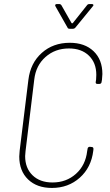

<svg xmlns="http://www.w3.org/2000/svg" viewBox="-20 -919 545 947"><path d="M75 -147Q75 -156 77 -176L120 -525Q130 -608 186 -658Q242 -708 324 -708Q398 -708 441.5 -666.5Q485 -625 485 -554Q485 -544 483 -526L481 -515Q481 -511 478 -508Q475 -505 470 -505H461Q451 -505 452 -514L454 -527Q455 -535 455 -550Q455 -609 418.5 -644.5Q382 -680 320 -680Q252 -680 204.5 -638Q157 -596 149 -527L106 -174Q104 -156 104 -149Q104 -90 140.5 -54.5Q177 -19 239 -19Q307 -19 354.5 -61.5Q402 -104 410 -174L412 -185Q412 -189 415 -192Q418 -195 423 -195L432 -194Q441 -194 441 -184L440 -175Q430 -93 373.5 -42.5Q317 8 236 8Q162 8 118.5 -34Q75 -76 75 -147ZM252 -892Q252 -899 261 -899H272Q279 -899 283 -893L333 -805Q334 -804 336 -804Q338 -804 339 -805L409 -893Q413 -899 421 -899H433Q439 -899 440.5 -895.5Q442 -892 437 -887L352 -783Q347 -777 339 -777H324Q315 -777 313 -783L254 -887Z"/></svg>

Font: Barlow Semi Condensed Thin
Style: Italic
Weight: 250
Width: 4
Italic angle: -7°
Designer: Jeremy Tribby
Foundry: Tribby Type
Version: Version 1.408